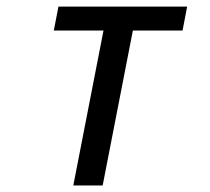

<svg xmlns="http://www.w3.org/2000/svg" viewBox="-20 -567 642 587"><path d="M204.1 0H293.9L386.2 -473.6H538.1L552.2 -546.9H158.7L144.5 -473.6H296.4Z"/></svg>

Font: Hack
Style: Oblique
Weight: 400
Italic angle: -12°
Monospace: yes
Designer: Christopher Simpkins
Foundry: Christopher Simpkins
Version: Version 2.010